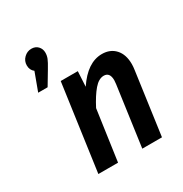

<svg xmlns="http://www.w3.org/2000/svg" viewBox="-174 -889 975 1022"><g transform="rotate(-30 313.0 -378.0)"><path d="M216 -701Q216 -683 209.5 -666.5Q203 -650 183 -617L134 -535H76L117 -646Q96 -662 96 -691Q96 -718 115.5 -737Q135 -756 161 -756Q186 -756 201 -740Q216 -724 216 -701ZM584 -418Q584 -402 581 -382L528 0H407L458 -367Q460 -385 460 -390Q460 -439 423 -439Q392 -439 362.5 -404.5Q333 -370 302 -310L258 0H137L211 -529H316L311 -436Q383 -544 472 -544Q523 -544 553.5 -510.5Q584 -477 584 -418Z"/></g></svg>

Font: Fira Sans Condensed Medium
Style: Italic
Weight: 500
Width: 3
Italic angle: -8°
Designer: bBox Type GmbH & Carrois Corporate GbR & Edenspiekermann AG
Foundry: bBox Type GmbH & Carrois Corporate GbR & Edenspiekermann AG
Version: Version 4.301